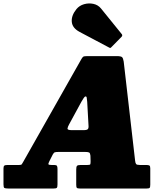

<svg xmlns="http://www.w3.org/2000/svg" viewBox="-70 -1082 942 1102"><path d="M-50 -24.5V-114.5Q-50 -126.5 -45.8 -130.8Q-41.5 -135 -28.5 -135H39Q52.5 -135 55.2 -139.5Q58 -144 63 -152.5L395.5 -740Q402 -752 407 -756Q412 -760 431.5 -760H598.5Q624 -760 630.5 -754Q637 -748 640 -728.5L705.5 -159.5Q707 -146 711.2 -140.5Q715.5 -135 734 -135H770Q782 -135 787.2 -132.2Q792.5 -129.5 792.5 -116V-23Q792.5 -8 789 -4Q785.5 0 771.5 0H389Q375 0 371.2 -3.8Q367.5 -7.5 367.5 -22V-108.5Q367.5 -124 371.5 -129.5Q375.5 -135 391.5 -135H430Q446.5 -135 448.2 -139Q450 -143 450 -157L449 -189Q447.5 -203.5 441.5 -206.8Q435.5 -210 417 -210H269.5Q251.5 -210 245 -208Q238.5 -206 232.5 -194.5L213 -156Q206.5 -143 208.2 -139Q210 -135 227.5 -135H241.5Q253.5 -135 256.8 -130Q260 -125 260 -112.5V-23.5Q260 -8 256 -4Q252 0 237.5 0H-21.5Q-39.5 0 -44.8 -3.2Q-50 -6.5 -50 -24.5ZM397.5 -498.5 326 -367Q318.5 -353.5 317.5 -344.2Q316.5 -335 342.5 -335H409.5Q429 -335 434.2 -341Q439.5 -347 438 -362.5L430.5 -498Q428.5 -512.5 427.8 -520.5Q427 -528.5 421.5 -528.5Q416.5 -528.5 410.5 -519.5Q404.5 -510.5 397.5 -498.5ZM369 -1030Q385.5 -1050 412.2 -1057.8Q439 -1065.5 466 -1059.8Q493 -1054 510 -1033L627 -888.5Q636 -879.5 627.5 -870.5L570.5 -812.5Q566.5 -808 563.8 -807Q561 -806 555.5 -809.5L387.5 -898.5Q345 -921 342 -957Q339 -993 369 -1030Z"/></svg>

Font: Besley* Narrow Fatface
Style: Italic
Weight: 900
Width: 4
Italic angle: -13°
Designer: Owen Earl
Foundry: indestructible type*
Version: Version 3.000; ttfautohint (v1.8.3)